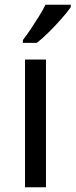

<svg xmlns="http://www.w3.org/2000/svg" viewBox="-20 -786 317 806"><path d="M173 0H85V-536H173ZM277 -756Q265 -738 240 -709.5Q215 -681 186.5 -652.5Q158 -624 134 -606H76V-618Q91 -637 108.5 -663Q126 -689 143 -716.5Q160 -744 171 -766H277Z"/></svg>

Font: Noto Sans Tamil Supplement
Style: Regular
Weight: 400
Designer: Ek Type
Foundry: Ek Type
Version: Version 2.001; ttfautohint (v1.8.4.7-5d5b)